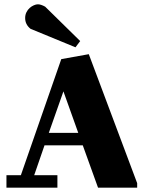

<svg xmlns="http://www.w3.org/2000/svg" viewBox="-20 -873 668 893"><path d="M77 -58 265 -598 393 -621 618 -21V0H436L365 -197H187L139 -58H247V0H10V-58ZM207 -255H344L275 -448ZM353 -682 331 -653 122 -739Q97 -759 97 -789Q97 -804 103 -816Q109 -828 118 -836Q127 -844 137.5 -848.5Q148 -853 156 -853Q170 -853 190 -842Z"/></svg>

Font: Bigshot One
Style: Regular
Weight: 400
Designer: Gesine Todt
Foundry: Gesine Todt
Version: Version 1.000